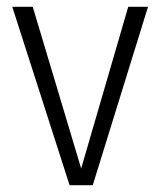

<svg xmlns="http://www.w3.org/2000/svg" viewBox="-20 -543 469 563"><path d="M252 0H184L16 -523H76L218 -49L356 -523H414Z"/></svg>

Font: Fira Sans Condensed Light
Style: Regular
Weight: 300
Width: 3
Designer: bBox Type GmbH & Carrois Corporate GbR & Edenspiekermann AG
Foundry: bBox Type GmbH & Carrois Corporate GbR & Edenspiekermann AG
Version: Version 4.301